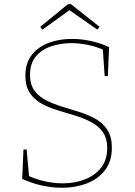

<svg xmlns="http://www.w3.org/2000/svg" viewBox="-20 -882 638 908"><path d="M122 -528Q122 -482 143 -453.5Q164 -425 198.5 -407.5Q233 -390 274.5 -377.5Q316 -365 357 -352Q398 -339 432.5 -319.5Q467 -300 488 -267.5Q509 -235 509 -183Q509 -119 476.5 -77Q444 -35 390.5 -14.5Q337 6 273 6Q227 6 179 -4.5Q131 -15 85 -36L91 -175H106L118 -41L113 -51Q153 -33 194.5 -24Q236 -15 276 -15Q333 -15 381 -33.5Q429 -52 458 -89Q487 -126 487 -181Q487 -228 466 -257.5Q445 -287 410.5 -305Q376 -323 335 -335.5Q294 -348 252.5 -360.5Q211 -373 176.5 -392Q142 -411 121 -442.5Q100 -474 100 -524Q100 -582 129 -620.5Q158 -659 208 -678.5Q258 -698 320 -698Q363 -698 408 -688.5Q453 -679 496 -659L490 -522H475L466 -653L474 -644Q440 -660 399 -669Q358 -678 317 -678Q267 -678 222 -663Q177 -648 149.5 -615Q122 -582 122 -528ZM181 -742 170 -755 301 -862H316L451 -755L440 -742L304 -837H313Z"/></svg>

Font: Bitter Thin Thin
Style: Regular
Weight: 250
Version: Version 2.002